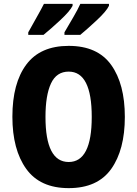

<svg xmlns="http://www.w3.org/2000/svg" viewBox="-20 -962 709 992"><path d="M625 -358Q625 -528 554.5 -626.5Q484 -725 335 -725Q188 -725 116 -628.5Q44 -532 44 -359Q44 -189 115.5 -89.5Q187 10 335 10Q484 10 554.5 -89Q625 -188 625 -358ZM215 -358Q215 -470 243.5 -531Q272 -592 335 -592Q454 -592 454 -358Q454 -125 335 -125Q215 -125 215 -358ZM355 -942H207Q194 -916 171 -875.5Q148 -835 126 -795V-782H205Q242 -812 291.5 -858Q341 -904 355 -932ZM543 -942H395Q383 -915 359.5 -874.5Q336 -834 313 -795V-782H395Q429 -810 479.5 -857Q530 -904 543 -932Z"/></svg>

Font: Noto Sans Display SemiCondensed Extra
Style: Regular
Weight: 800
Width: 4
Designer: Monotype Design Team
Foundry: Monotype Imaging Inc.
Version: Version 1.900